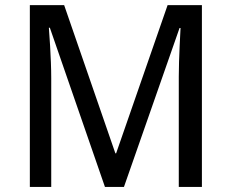

<svg xmlns="http://www.w3.org/2000/svg" viewBox="-20 -734 910 754"><path d="M392.1 0 175.8 -625H171.9Q174.8 -588.9 176.8 -553.2Q178.7 -522.5 179.9 -488.5Q181.2 -454.6 181.2 -426.8V0H97.2V-713.9H231.9L433.1 -131.8H436L638.2 -713.9H772.9V0H682.1V-433.1Q682.1 -458.5 683.1 -491.2Q684.1 -523.9 685.5 -553.7Q687.5 -588.4 689 -624H685.1L466.8 0Z"/></svg>

Font: WenQuanYi Micro Hei
Style: Regular
Weight: 400
Foundry: Ascender Corporation
Version: Version 0.2.0-beta